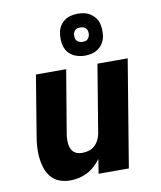

<svg xmlns="http://www.w3.org/2000/svg" viewBox="-86 -841 773 919"><g transform="rotate(-10 300.0 -382.0)"><path d="M181 8Q153 8 128.5 -1.5Q104 -11 88 -30.5Q72 -50 64 -75Q56 -100 53.5 -126.5Q51 -153 53 -180.5Q55 -208 60 -235L107 -520H254L203 -216Q201 -204 200.5 -192Q200 -180 201 -168Q202 -156 206 -145.5Q210 -135 218 -127Q226 -119 237 -115.5Q248 -112 260 -112Q276 -112 292 -116.5Q308 -121 320.5 -132Q333 -143 340.5 -158Q348 -173 351 -188L406 -520H553L467 0H320L331 -70Q318 -52 301 -36.5Q284 -21 264 -11Q244 -1 223 3.5Q202 8 181 8ZM355 -568Q330 -568 307.5 -577Q285 -586 271.5 -604Q258 -622 254.5 -646Q251 -670 255 -695Q257 -712 266 -727.5Q275 -743 289.5 -753.5Q304 -764 321 -768Q338 -772 355 -772Q371 -772 386.5 -768.5Q402 -765 415 -756.5Q428 -748 437.5 -736Q447 -724 451.5 -709Q456 -694 456.5 -678Q457 -662 455 -645Q452 -628 443 -612.5Q434 -597 419.5 -586.5Q405 -576 388 -572Q371 -568 355 -568ZM355 -635Q360 -635 366 -636Q372 -637 377 -641Q382 -645 385 -650.5Q388 -656 389 -661Q391 -670 389.5 -678.5Q388 -687 383.5 -693Q379 -699 371 -702Q363 -705 355 -705Q349 -705 343 -704Q337 -703 332 -699Q327 -695 324 -689.5Q321 -684 320 -679Q319 -670 320 -661.5Q321 -653 326 -647Q331 -641 338.5 -638Q346 -635 355 -635Z"/></g></svg>

Font: Iosevka SS04 Hv Ex Obl
Style: Regular
Weight: 900
Width: 7
Italic angle: -9°
Monospace: yes
Designer: Belleve Invis
Foundry: Belleve Invis
Version: Version 19.0.0; ttfautohint (v1.8.4)